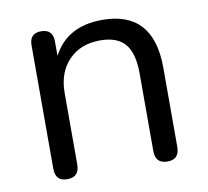

<svg xmlns="http://www.w3.org/2000/svg" viewBox="-62 -564 693 639"><g transform="rotate(-10 284.0 -244.0)"><path d="M116 7Q76 7 76 -35V-452Q76 -493 115 -493Q155 -493 155 -452V-403Q203 -495 322 -495Q495 -495 495 -303V-35Q495 7 455 7Q414 7 414 -35V-298Q414 -366 387.5 -397.5Q361 -429 303 -429Q237 -429 197 -387.5Q157 -346 157 -277V-35Q157 7 116 7Z"/></g></svg>

Font: Nunito
Style: Regular
Weight: 400
Designer: Vernon Adams
Foundry: Vernon Adams
Version: Version 3.602